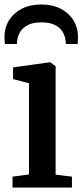

<svg xmlns="http://www.w3.org/2000/svg" viewBox="-23 -838 368 858"><path d="M33 0V-48.5L106.5 -58.5V-466L35.5 -484.5V-537L197.5 -559.5H202L225.5 -542V-57.5L298.5 -48.5V0ZM162 -818Q211.5 -818 248.2 -799Q285 -780 305.2 -747Q325.5 -714 325.5 -672Q325.5 -665 325 -656.5Q324.5 -648 324 -641.5H271Q271 -645 270.8 -649.8Q270.5 -654.5 269.5 -660Q267 -679 256 -697Q245 -715 222.2 -726.5Q199.5 -738 162 -738Q124.5 -738 101.8 -726.2Q79 -714.5 68 -696.8Q57 -679 54 -659.5Q53.5 -654.5 53 -649.8Q52.5 -645 52.5 -641.5H-1Q-2 -648 -2.5 -656.5Q-3 -665 -3 -672.5Q-3 -714.5 17.2 -747.2Q37.5 -780 74.5 -799Q111.5 -818 162 -818Z"/></svg>

Font: Merriweather 36pt SemiBold
Style: Regular
Weight: 600
Version: Version 2.100